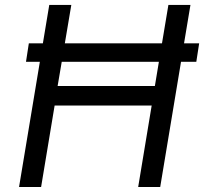

<svg xmlns="http://www.w3.org/2000/svg" viewBox="-20 -747 816 767"><path d="M715.2 -573.9 740.8 -727.3H652.7L627.1 -573.9H239L264.9 -727.3H176.8L151.3 -573.9H95.2L83.8 -500H139.2L56.1 0H144.2L198.2 -325.3H585.9L532 0H620L703.1 -500H764.2L775.6 -573.9ZM210.2 -403.4 226.6 -500H614.7L598.7 -403.4Z"/></svg>

Font: Riot Sans 2.0
Style: Italic
Weight: 400
Italic angle: -9.39999°
Designer: Rasmus Andersson
Foundry: rsms
Version: Version 3.006;hotconv 1.0.109;makeotfexe 2.5.65596